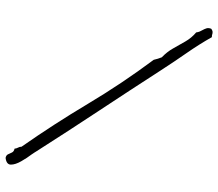

<svg xmlns="http://www.w3.org/2000/svg" viewBox="-67 -680 781 687"><g transform="rotate(90 323.5 -336.5)"><path d="M545 34Q535 32 532 25Q529 18 525.5 11Q522 4 512 2Q511 -6 508 -11Q505 -16 505 -23Q424 -139 351.5 -260.5Q279 -382 194 -496Q192 -504 190 -511Q188 -518 185 -525Q166 -543 153.5 -565Q141 -587 128.5 -609Q116 -631 96 -648Q95 -655 93 -660Q91 -665 88 -670Q84 -677 81.5 -684.5Q79 -692 83 -702Q89 -706 92.5 -706.5Q96 -707 101 -706Q103 -705 106 -704.5Q109 -704 113 -704Q139 -658 170 -613.5Q201 -569 232 -521Q303 -411 376 -300.5Q449 -190 521 -77Q523 -73 526 -69Q529 -65 532 -60Q545 -43 557 -22Q569 -1 569 15Q569 31 545 34Z"/></g></svg>

Font: Yuji Syuku
Style: Regular
Weight: 400
Designer: Kataoka Yuji
Foundry: Kinuta Font Factory
Version: Version 3.002